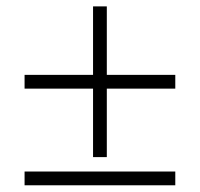

<svg xmlns="http://www.w3.org/2000/svg" viewBox="-20 -626 610 586"><path d="M264 -146.5H306V-355.5H515V-397.5H306V-606.5H264V-397.5H55V-355.5H264ZM55 -60.5H515V-102.5H55Z"/></svg>

Font: Hauora ExtraLight
Style: Regular
Weight: 200
Designer: Mikhail Sharanda
Foundry: WCYS & Co.
Version: Version 1.010